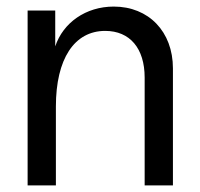

<svg xmlns="http://www.w3.org/2000/svg" viewBox="-20 -564 607 584"><path d="M64 0H150V-240C150 -385 206 -470 300 -470C375 -470 420 -417 420 -328V0H506V-356C506 -468 432 -544 326 -544C241 -544 172 -495 148 -423V-532H64Z"/></svg>

Font: Ronzino
Style: Regular
Weight: 400
Designer: Nunzio Mazzaferro
Foundry: Collletttivo
Version: Version 1.000;Glyphs 3.3 (3337)